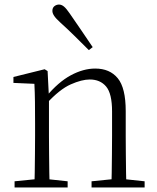

<svg xmlns="http://www.w3.org/2000/svg" viewBox="-20 -823 691 843"><path d="M44 0V-27L154 -38H174L277 -27V0ZM131 0Q132 -24 132.5 -64.5Q133 -105 133.5 -149Q134 -193 134 -226V-281Q134 -333 133.5 -375.5Q133 -418 131 -455L39 -459V-485L176 -519L189 -511L195 -393V-392V-226Q195 -193 195.5 -149Q196 -105 196.5 -64.5Q197 -24 198 0ZM382 0V-27L491 -38H512L615 -27V0ZM469 0Q470 -24 470.5 -64Q471 -104 471.5 -148Q472 -192 472 -226V-334Q472 -412 446 -443Q420 -474 374 -474Q339 -474 290.5 -452.5Q242 -431 184 -368L174 -398H182Q236 -463 291 -492.5Q346 -522 398 -522Q462 -522 497 -479.5Q532 -437 532 -335V-226Q532 -192 532.5 -148Q533 -104 533.5 -64Q534 -24 535 0ZM387 -616 370 -603Q338 -635 306.5 -666Q275 -697 246 -723Q226 -741 218 -753Q210 -765 210 -775Q210 -789 219 -796Q228 -803 239 -803Q250 -803 260.5 -794.5Q271 -786 286 -764Q309 -730 335.5 -692Q362 -654 387 -616Z"/></svg>

Font: Noto Serif HK ExtraLight
Style: Regular
Weight: 200
Designer: Ryoko NISHIZUKA 西塚涼子 (kana & ideographs); Frank Grießhammer (Latin, Greek & Cyrillic); Wenlong ZHANG 张文龙 (bopomofo); San
Foundry: Adobe
Version: Version 2.002-H1;hotconv 1.1.0;makeotfexe 2.6.0